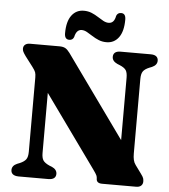

<svg xmlns="http://www.w3.org/2000/svg" viewBox="-60 -956 890 1009"><g transform="rotate(5 385.5 -451.0)"><path d="M272.5 -30.5Q272.5 -16.5 263.2 -8.5Q254 -0.5 234 0H75Q55 -0.5 45.2 -8.5Q35.5 -16.5 35.5 -30.5Q35.5 -54 62.5 -65.5L76.5 -71Q99.5 -81 108.8 -94Q118 -107 118 -134.5V-525Q118 -543 114.5 -553Q111 -563 98 -580L58 -632.5Q48 -646.5 44 -654.5Q40 -662.5 40 -671Q40 -685 49.5 -692.5Q59 -700 74.5 -700H230.5Q249 -700 260.8 -693.8Q272.5 -687.5 285 -670.5L624 -198L596 -118.5V-565.5Q596 -592.5 587.8 -605.5Q579.5 -618.5 554.5 -629L541 -634.5Q514 -647 514 -669.5Q514 -684 523.5 -692Q533 -700 553 -700H711.5Q731.5 -700 741.2 -692Q751 -684 751 -669.5Q751 -646.5 724 -634.5L710 -629Q687 -619.5 677.8 -606.5Q668.5 -593.5 668.5 -565.5V-172.5Q668.5 -153.5 671.8 -139.2Q675 -125 683.5 -113.5L714.5 -71Q726.5 -55 728.8 -47Q731 -39 731 -30.5Q731 -16.5 721.8 -8.2Q712.5 0 696.5 0H516.5Q486 0 486 -24.5Q486 -33 482.5 -41.2Q479 -49.5 463 -71.5L126.5 -540L190.5 -580.5V-134Q190.5 -108 199 -95Q207.5 -82 232 -71L246 -65.5Q272.5 -53.5 272.5 -30.5ZM474 -743Q451.5 -743 432.8 -750.8Q414 -758.5 398 -769Q382 -779.5 367.5 -787.5Q353 -795.5 339.5 -795.5Q311.5 -795.5 303 -755.5Q296.5 -738.5 278.5 -738.5Q253.5 -738.5 253.5 -771Q253.5 -833 277.5 -865.2Q301.5 -897.5 342 -897.5Q364.5 -897.5 383.2 -889.8Q402 -882 418 -871.5Q434 -861 448.5 -853.2Q463 -845.5 476.5 -845.5Q506 -845.5 513 -885.5Q519.5 -902.5 538 -902.5Q562.5 -902.5 562.5 -870Q562.5 -808 538.5 -775.5Q514.5 -743 474 -743Z"/></g></svg>

Font: Fraunces ExtraBold
Style: Regular
Weight: 800
Version: Version 1.000;[b76b70a41]